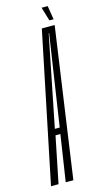

<svg xmlns="http://www.w3.org/2000/svg" viewBox="-160 -800 440 838"><g transform="rotate(-15 60.0 -381.5)"><path d="M-39.5 0H-5.5L37 -209.5H59L27 0H61.5L158 -675.5H100ZM41.5 -237.5 123.5 -647.5H125.5L63.5 -237.5ZM141 -701H160L150 -763H122.5Z"/></g></svg>

Font: Anybody UltraCondensed ExtraLight
Style: Italic
Weight: 250
Width: 1
Italic angle: -10°
Version: Version 1.113;gftools[0.9.25]